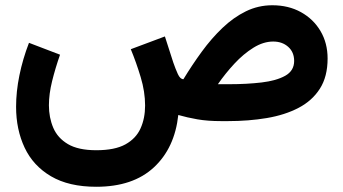

<svg xmlns="http://www.w3.org/2000/svg" viewBox="-20 -463 1312 734"><path d="M348.1 251Q243.2 251 175 210.9Q106.9 170.9 74.2 101.6Q41.5 32.2 41.5 -54.7Q41.5 -112.8 54.2 -175Q66.9 -237.3 90.8 -299.3L209.5 -253.9Q191.4 -202.1 179.2 -152.8Q167 -103.5 167 -60.5Q167 -13.7 183.6 25.4Q200.2 64.5 239.7 87.9Q279.3 111.3 348.1 111.3Q418.9 111.3 459.5 88.9Q500 66.4 517.3 27.8Q534.7 -10.7 534.7 -59.6Q534.7 -112.3 517.8 -168.2Q501 -224.1 480 -274.9L610.4 -323.7L642.6 -223.6Q650.9 -199.7 659.9 -179.9Q668.9 -160.2 681.2 -160.2Q714.4 -214.8 751.5 -265.6Q788.6 -316.4 830.6 -356.4Q872.6 -396.5 919.9 -419.7Q967.3 -442.9 1021 -442.9Q1083 -442.9 1130.6 -416.5Q1178.2 -390.1 1205.3 -344.2Q1232.4 -298.3 1232.4 -239.3Q1232.4 -170.4 1203.1 -124.3Q1173.8 -78.1 1121.6 -50.8Q1069.3 -23.4 1000 -11.7Q930.7 0 851.1 0H825.7Q773.9 0 734.6 -6.8Q695.3 -13.7 661.6 -23.4Q647.9 103 568.1 177Q488.3 251 348.1 251ZM1024.4 -304.2Q986.8 -304.2 948.7 -280.5Q910.6 -256.8 876 -219.5Q841.3 -182.1 813 -141.1H857.4Q923.3 -141.1 979.7 -147.7Q1036.1 -154.3 1070.3 -173.3Q1104.5 -192.4 1104.5 -230Q1104.5 -263.7 1081.8 -283.9Q1059.1 -304.2 1024.4 -304.2Z"/></svg>

Font: Vazirmatn RD UI ExtraBold
Style: Regular
Weight: 800
Designer: Saber Rastikerdar
Foundry: Saber Rastikerdar
Version: Version 33.003